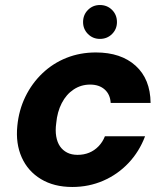

<svg xmlns="http://www.w3.org/2000/svg" viewBox="-20 -733 661 765"><path d="M268 12Q195 12 143 -19.5Q91 -51 66.5 -106Q42 -161 49 -231Q55 -294 81 -347.5Q107 -401 149 -441Q191 -481 245 -502.5Q299 -524 362 -524Q462 -524 520.5 -471Q579 -418 580 -323H421Q419 -357 397 -376.5Q375 -396 339 -396Q303 -396 273.5 -376.5Q244 -357 226 -322Q208 -287 204 -242Q200 -213 204 -189.5Q208 -166 219 -150Q230 -134 247.5 -125Q265 -116 289 -116Q314 -116 335 -124.5Q356 -133 372.5 -150Q389 -167 398 -190H558Q535 -129 492 -83.5Q449 -38 391.5 -13Q334 12 268 12ZM378 -578Q350 -578 330.5 -597.5Q311 -617 311 -645Q311 -674 330.5 -693.5Q350 -713 378 -713Q407 -713 426.5 -693.5Q446 -674 446 -645Q446 -617 426.5 -597.5Q407 -578 378 -578Z"/></svg>

Font: DM Sans 12pt Black
Style: Italic
Weight: 900
Italic angle: -10°
Version: Version 4.004;gftools[0.9.30]